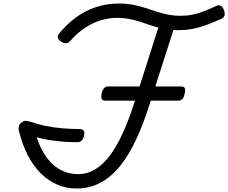

<svg xmlns="http://www.w3.org/2000/svg" viewBox="-20 -1058 1302 1095"><path d="M417 17Q357 17 305.5 -5.5Q254 -28 211.5 -70.5Q169 -113 138 -173.5Q107 -234 88 -311Q84 -328 88.5 -340.5Q93 -353 106 -362Q119 -371 133 -368.5Q147 -366 160 -362Q196 -349 240 -340Q284 -331 333.5 -326.5Q383 -322 434 -322Q451 -322 457.5 -312.5Q464 -303 459 -283Q455 -265 445.5 -256Q436 -247 421 -247Q381 -247 342 -250Q303 -253 264.5 -259Q226 -265 189 -275Q206 -224 229.5 -185Q253 -146 282.5 -119.5Q312 -93 347.5 -79Q383 -65 424 -65Q480 -65 526 -94Q572 -123 610 -175.5Q648 -228 680 -298.5Q712 -369 740 -453L750 -484H579Q564 -484 559.5 -495.5Q555 -507 561 -530Q566 -548 575 -556.5Q584 -565 596 -565H776L883 -901Q854 -908 826.5 -918Q799 -928 771 -936.5Q743 -945 713.5 -950.5Q684 -956 649 -956Q611 -956 575 -947.5Q539 -939 505.5 -922.5Q472 -906 441.5 -882.5Q411 -859 384 -828Q371 -813 357 -811.5Q343 -810 328 -821Q312 -831 310 -843Q308 -855 319 -869Q354 -911 392.5 -942.5Q431 -974 473 -995Q515 -1016 561.5 -1027Q608 -1038 658 -1038Q702 -1038 738 -1031Q774 -1024 807 -1013.5Q840 -1003 871.5 -992.5Q903 -982 937 -975Q971 -968 1010 -968Q1046 -968 1078.5 -974.5Q1111 -981 1144 -994Q1177 -1007 1213 -1024Q1227 -1031 1238.5 -1025Q1250 -1019 1257 -1001Q1264 -983 1260.5 -970.5Q1257 -958 1243 -951Q1198 -931 1159.5 -916.5Q1121 -902 1081 -894Q1041 -886 993 -886Q987 -886 981.5 -886.5Q976 -887 969 -887L866 -565H1014Q1046 -565 1032 -520Q1028 -500 1018.5 -492Q1009 -484 997 -484H840L829 -450Q796 -347 756 -261.5Q716 -176 666.5 -113.5Q617 -51 555 -17Q493 17 417 17Z"/></svg>

Font: Playwrite IN
Style: Regular
Weight: 400
Designer: Veronika Burian, José Scaglione
Foundry: TypeTogether
Version: Version 1.002